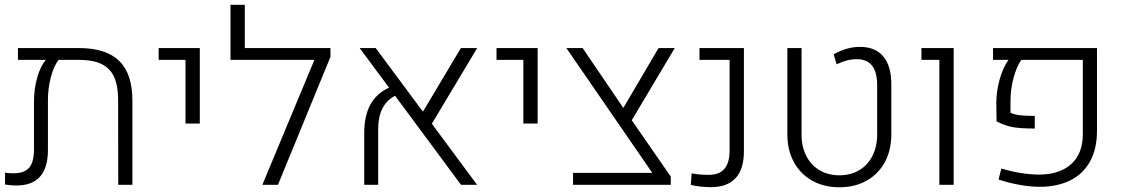

<svg xmlns="http://www.w3.org/2000/svg" viewBox="-20 -770 4682 800"><path d="M531.7 -350.6V0H472.7L472.2 -352.1Q472.2 -412.1 455.6 -449Q439 -485.8 403.1 -503.2Q367.2 -520.5 309.1 -520.5H224.1Q204.1 -494.6 191.9 -448.5Q179.7 -402.3 179.7 -351.6V-145Q179.7 2.9 48.3 2.9Q27.3 2.9 1 -1V-50.3Q21.5 -47.9 35.6 -47.9Q82 -47.9 101.8 -71.5Q121.6 -95.2 121.6 -147.5V-348.6Q121.6 -398.9 135 -446.5Q148.4 -494.1 170.9 -520.5H54.7V-569.8H308.1Q421.9 -569.8 476.8 -516.1Q531.7 -462.4 531.7 -350.6Z M752.9 -520.5H641.1V-569.8H812.5V-255.4H752.9Z M1356.9 -533.2 1138.2 0H1073.2L1290 -520.5H940.4V-750H1000V-569.8H1356.9Z M1779.3 -254.4 1967.8 0H1900.9L1626 -371.1Q1555.7 -334 1555.7 -231.9V0H1497.6V-215.8Q1497.6 -287.1 1523.2 -334Q1548.8 -380.9 1601.1 -404.8L1478.5 -569.8H1545.4L1742.2 -304.7L1900.4 -569.8H1968.3Z M2160.6 -520.5H2048.8V-569.8H2220.2V-255.4H2160.6Z M2612.3 -269 2774.9 -34.2V0H2367.7V-49.8H2697.8L2339.8 -569.8H2407.7L2577.1 -320.3L2724.1 -569.8H2791.5Z M2858.4 0.5 2861.8 -47.9Q2890.1 -41.5 2933.6 -41.5Q2976.6 -41.5 2998.3 -66.4Q3020 -91.3 3020 -143.6V-520.5H2894.5V-569.8H3079.6V-139.2Q3079.6 -64.9 3044.7 -27.6Q3009.8 9.8 2942.4 9.8Q2897.9 9.8 2858.4 0.5Z M3260.7 -210V-569.8H3319.8V-209.5Q3319.8 -159.2 3339.4 -120.6Q3358.9 -82 3394.8 -60.8Q3430.7 -39.6 3477.5 -39.6Q3524.4 -39.6 3560.1 -60.8Q3595.7 -82 3615.2 -120.6Q3634.8 -159.2 3634.8 -209.5V-414.6Q3634.8 -523.4 3550.8 -523.4Q3529.3 -523.4 3509.3 -518.3Q3489.3 -513.2 3465.8 -502L3453.6 -543.9Q3508.8 -574.7 3563 -574.7Q3627 -574.7 3660.4 -534.9Q3693.8 -495.1 3693.8 -418.9V-210Q3693.8 -144.5 3667 -94.7Q3640.1 -44.9 3591.1 -17.3Q3542 10.3 3477.5 10.3Q3413.1 10.3 3364 -17.3Q3314.9 -44.9 3287.8 -94.7Q3260.7 -144.5 3260.7 -210Z M3894 -520.5H3819.3V-569.8H3953.6V0H3894Z M4140.6 -22 4152.3 -67.9Q4194.3 -55.2 4235.4 -48.8Q4276.4 -42.5 4311 -42.5Q4397 -43.5 4444.3 -87.2Q4491.7 -130.9 4491.7 -210.9V-520.5H4235.4Q4215.3 -491.2 4202.9 -444.6Q4190.4 -397.9 4190.4 -350.6V-300.3Q4207.5 -292.5 4229 -289.8Q4250.5 -287.1 4291.5 -287.1V-234.4Q4231.4 -234.4 4198.7 -240.5Q4166 -246.6 4132.3 -264.6L4131.3 -339.8Q4131.3 -390.1 4145.3 -439.5Q4159.2 -488.8 4182.1 -520.5H4117.7V-569.8H4550.8V-225.1Q4550.8 -149.4 4521.5 -96.9Q4492.2 -44.4 4438.7 -18.1Q4385.3 8.3 4313 8.3Q4273.9 8.3 4229.5 0.5Q4185.1 -7.3 4140.6 -22Z"/></svg>

Font: Heebo Light
Style: Regular
Weight: 300
Designer: Oded Ezer
Foundry: Meir Sadan
Version: Version 2.001; ttfautohint (v1.5.14-ce02) -l 8 -r 50 -G 200 